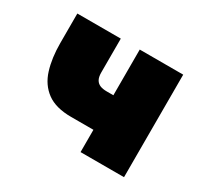

<svg xmlns="http://www.w3.org/2000/svg" viewBox="-103 -603 791 746"><g transform="rotate(30 292.5 -230.0)"><path d="M230 -100H387V-255H300ZM330 -460V0H525V-460ZM245 -460H50V-328Q50 -261 66 -209.5Q82 -158 121.5 -129Q161 -100 230 -100L300 -255Q282 -255 270 -260Q258 -265 251.5 -276.5Q245 -288 245 -308Z"/></g></svg>

Font: Jost Black
Style: Regular
Weight: 900
Version: Version 3.710